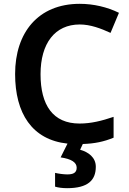

<svg xmlns="http://www.w3.org/2000/svg" viewBox="-20 -744 675 1004"><path d="M481 128C481 79 442 51 399 39L413 9C475 7 523 -3 574 -24V-133C512 -112 456 -98 396 -98C257 -98 192 -194 192 -356C192 -517 267 -616 397 -616C453 -616 508 -595 558 -572L602 -677C541 -707 469 -724 397 -724C179 -724 59 -573 59 -357C59 -152 147 -13 333 7L297 79C353 87 381 105 381 133C381 160 362 168 332 168C312 168 285 164 268 160V232C284 237 306 240 331 240C439 240 481 199 481 128Z"/></svg>

Font: Noto Sans Arabic SemBd
Style: Regular
Weight: 600
Designer: Monotype Design Team, Nadine Chahine, Nizar Qandah and Khaled Hosny
Foundry: Monotype Imaging Inc.
Version: Version 2.012